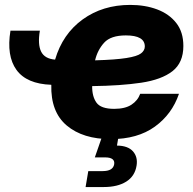

<svg xmlns="http://www.w3.org/2000/svg" viewBox="-20 -547 776 771"><path d="M424.8 11.7Q313 11.7 248 -43Q183.1 -97.7 186 -206.5Q86.9 -210 46.1 -266.4Q5.4 -322.8 22 -423.8H140.1Q130.9 -369.1 145 -340.1Q159.2 -311 201.2 -307.6Q231.4 -410.6 312 -469Q392.6 -527.3 502.9 -527.3Q562.5 -527.3 610.8 -509.3Q659.2 -491.2 687.7 -454.8Q716.3 -418.5 716.3 -362.3Q716.3 -295.4 672.6 -261.2Q628.9 -227.1 546.9 -214.8Q464.8 -202.6 350.1 -201.2Q349.6 -159.7 367.4 -134.8Q385.3 -109.9 438.5 -109.9Q482.4 -109.9 507.8 -126.5Q533.2 -143.1 543 -170.4H698.7Q670.9 -88.4 601.6 -38.3Q532.2 11.7 424.8 11.7ZM361.8 -304.7Q444.3 -307.1 487.5 -314Q530.8 -320.8 546.1 -332.5Q561.5 -344.2 561.5 -360.4Q561.5 -404.8 485.4 -404.8Q424.8 -404.8 398.2 -375.5Q371.6 -346.2 361.8 -304.7ZM323.7 204.1 334.5 140.1H392.1Q433.6 140.1 438.5 112.8Q442.9 85 401.4 85H360.8L397.5 -20.5H459.5L456.1 0L449.7 37.6Q494.1 38.1 514.2 61Q534.2 84 528.3 118.7Q521.5 160.6 486.8 182.4Q452.1 204.1 396.5 204.1Z"/></svg>

Font: Inter Display ExtraBold
Style: Italic
Weight: 800
Italic angle: -9.39999°
Designer: Rasmus Andersson
Foundry: rsms
Version: Version 4.000;git-a52131595